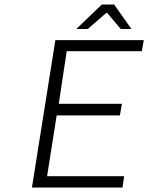

<svg xmlns="http://www.w3.org/2000/svg" viewBox="-20 -840 664 860"><path d="M321.8 -710 436 -819.8H491.2L568.8 -710H521L460 -782.2H456.1L373 -710ZM123 0 228 -660.2H624L615.2 -610.8H278.8L243.2 -375H525.9L517.1 -323.2H233.9L190.9 -50.8H536.1L528.8 0Z"/></svg>

Font: Office Code Pro D Light Italic
Style: Regular
Weight: 300
Italic angle: -9°
Designer: Nathan Rutzky & Paul D. Hunt
Foundry: Adobe Systems Incorporated
Version: Version 1.004;PS 001.004;hotconv 1.0.70;makeotf.lib2.5.58329